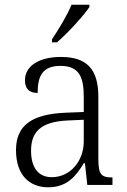

<svg xmlns="http://www.w3.org/2000/svg" viewBox="-20 -786 541 816"><path d="M201 -619V-606H222C268 -645 337 -721 360 -756V-766H284C266 -721 230 -663 201 -619ZM185 10C267 10 304 -40 336 -92H341L351 0H458V-32H454C410 -32 398 -46 398 -111V-375C398 -493 348 -544 239 -544C142 -544 86 -503 86 -445C86 -408 105 -391 140 -391C140 -462 160 -506 237 -506C320 -506 336 -454 336 -372V-310L259 -307C116 -301 48 -254 48 -148C48 -40 107 10 185 10ZM200 -33C139 -33 112 -79 112 -145C112 -224 151 -269 269 -274L336 -277V-185C336 -103 280 -33 200 -33Z"/></svg>

Font: Noto Serif Sinhala SemiCondensed Light
Style: Regular
Weight: 300
Width: 4
Designer: Jelle Bosma - Monotype Design Team
Foundry: Monotype Imaging Inc.
Version: Version 2.007